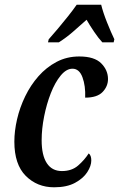

<svg xmlns="http://www.w3.org/2000/svg" viewBox="-20 -786 506 816"><path d="M210 10Q138 10 89.5 -38.5Q41 -87 41 -184Q41 -229 52.5 -279Q64 -329 87 -376.5Q110 -424 143.5 -462Q177 -500 220.5 -523Q264 -546 317 -546Q381 -546 410 -517Q439 -488 439 -450Q439 -419 416 -395Q393 -371 342 -371Q344 -421 330.5 -457.5Q317 -494 288 -494Q262 -494 238 -465Q214 -436 196 -390Q178 -344 167.5 -291Q157 -238 157 -190Q157 -126 179 -92.5Q201 -59 243 -59Q285 -59 312 -82.5Q339 -106 357 -134Q368 -126 368 -104Q368 -81 351 -54.5Q334 -28 299 -9Q264 10 210 10ZM187 -619Q204 -638 225.5 -663.5Q247 -689 268.5 -716Q290 -743 306 -766H410Q418 -733 435 -690.5Q452 -648 466 -619L463 -606H415Q399 -623 380 -651Q361 -679 348 -702Q317 -674 288.5 -649.5Q260 -625 230 -606H184Z"/></svg>

Font: Noto Serif ExtraCondensed SemiBold
Style: Italic
Weight: 600
Width: 2
Italic angle: -12°
Designer: Monotype Design Team
Foundry: Monotype Imaging Inc.
Version: Version 2.013